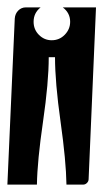

<svg xmlns="http://www.w3.org/2000/svg" viewBox="-21 -509 281 520"><path d="M239 -489 219 -24Q219 -18 214.5 -13.5Q210 -9 204 -9H159Q158 -73 143 -179.5Q128 -286 128 -354H111Q111 -286 95.5 -179.5Q80 -73 79 -9H-1L19 -459Q20 -472 28.5 -480.5Q37 -489 49 -489H89Q70 -474 70 -450Q70 -429 84.5 -414.5Q99 -400 119 -400Q140 -400 154.5 -415Q169 -430 169 -450Q169 -474 149 -489Z"/></svg>

Font: PrimecolorB
Style: Medium
Weight: 500
Designer: gluk
Foundry: gluk
Version: Version 0.672